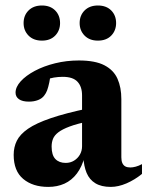

<svg xmlns="http://www.w3.org/2000/svg" viewBox="-20 -684 550 716"><path d="M310 -280 311 -231.5Q267 -222.5 239.8 -212.2Q212.5 -202 197.8 -190.8Q183 -179.5 177.8 -166.5Q172.5 -153.5 172.5 -137.5Q172.5 -105.5 186.5 -91Q200.5 -76.5 225 -76.5Q242.5 -76.5 256.2 -85Q270 -93.5 278 -107.5Q286 -121.5 286 -138.5V-328.5Q286 -361 269 -379.2Q252 -397.5 214 -397.5Q197.5 -397.5 181.2 -394.8Q165 -392 151.5 -386.5L171 -422Q167.5 -394.5 163.8 -376.5Q160 -358.5 155.8 -347.2Q151.5 -336 145.5 -328.5Q137.5 -317 122.2 -311Q107 -305 88 -305Q63.5 -305 50.8 -314Q38 -323 38 -338.5Q38 -359.5 57.2 -380.8Q76.5 -402 109.8 -419.8Q143 -437.5 185.5 -448Q228 -458.5 274 -458.5Q335 -458.5 369.5 -440.5Q404 -422.5 418.2 -390.2Q432.5 -358 432.5 -314.5V-97.5Q432.5 -84.5 436.2 -76Q440 -67.5 447.2 -63.5Q454.5 -59.5 466 -59.5Q475 -59.5 486.2 -62.5Q497.5 -65.5 509.5 -72V-35.5Q482.5 -13.5 451.8 -0.2Q421 13 393 13Q358 13 335.8 -0.5Q313.5 -14 303 -39.2Q292.5 -64.5 291 -98.5L296 -101Q286 -62.5 266.8 -37Q247.5 -11.5 220.5 0.8Q193.5 13 160 13Q102 13 66.5 -16.8Q31 -46.5 31 -106.5Q31 -135.5 42.8 -159.2Q54.5 -183 84.5 -203.8Q114.5 -224.5 169.2 -243.2Q224 -262 310 -280ZM136.5 -532.5Q105 -532.5 86.5 -551.2Q68 -570 68 -598Q68 -626.5 86.5 -645Q105 -663.5 136.5 -663.5Q167.5 -663.5 185.8 -645Q204 -626.5 204 -598Q204 -570 185.8 -551.2Q167.5 -532.5 136.5 -532.5ZM345 -532.5Q314 -532.5 295.5 -551.2Q277 -570 277 -598Q277 -626.5 295.5 -645Q314 -663.5 345 -663.5Q376.5 -663.5 394.8 -645Q413 -626.5 413 -598Q413 -570 394.8 -551.2Q376.5 -532.5 345 -532.5Z"/></svg>

Font: Newsreader 16pt 16pt
Style: Bold
Weight: 700
Version: Version 1.003